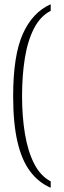

<svg xmlns="http://www.w3.org/2000/svg" viewBox="-20 -768 300 905"><path d="M219 117Q161 92 121.5 39Q82 -14 62 -101Q42 -188 42 -315Q42 -506 87.5 -608Q133 -710 219 -748V-717Q170 -692 140 -633.5Q110 -575 97 -493Q84 -411 84 -315Q84 -219 97.5 -137.5Q111 -56 140.5 2.5Q170 61 219 87Z"/></svg>

Font: Noto Serif Bengali Condensed ExtraLight
Style: Regular
Weight: 200
Width: 3
Designer: Juan Bruce, Universal Thirst, Indian Type Foundry and the Monotype Design Team.
Foundry: Monotype Imaging Inc.
Version: Version 2.003; ttfautohint (v1.8.4.7-5d5b)